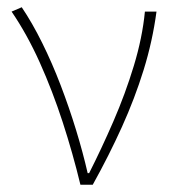

<svg xmlns="http://www.w3.org/2000/svg" viewBox="-20 -510 474 530"><path d="M202 0Q181 -87 153 -173Q125 -259 90 -337Q55 -415 12 -478L40 -490Q69 -447 96.5 -391.5Q124 -336 147.5 -274.5Q171 -213 190 -151Q209 -89 222 -32H226Q260 -99 293 -175Q326 -251 349.5 -328.5Q373 -406 380 -478H412Q401 -396 376.5 -317Q352 -238 316.5 -159.5Q281 -81 236 0Z"/></svg>

Font: Source Sans Variable
Style: Regular
Weight: 200
Designer: Paul D. Hunt
Foundry: Adobe Systems Incorporated
Version: Version 3.006;hotconv 1.0.111;makeotfexe 2.5.65597